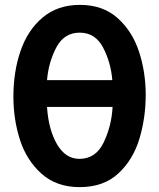

<svg xmlns="http://www.w3.org/2000/svg" viewBox="-20 -756 654 788"><path d="M308 -736Q217 -736 155.5 -684.5Q94 -633 64.5 -547.5Q35 -462 35 -359Q35 -266 62 -182Q89 -98 150.5 -43Q212 12 307 12Q405 12 465.5 -44Q526 -100 552 -186Q578 -272 578 -367Q578 -460 550.5 -544Q523 -628 462.5 -682Q402 -736 308 -736ZM307 -622Q371 -622 403 -561Q435 -500 441 -427H173Q179 -500 211 -561Q243 -622 307 -622ZM306 -104Q249 -104 214 -164Q179 -224 173 -317H442Q438 -239 405.5 -171.5Q373 -104 306 -104Z"/></svg>

Font: Geom SemiBold
Style: Bold
Weight: 600
Version: Version 1.102